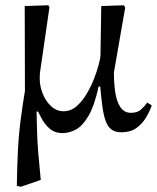

<svg xmlns="http://www.w3.org/2000/svg" viewBox="-20 -493 597 730"><path d="M218 13Q187 13 167.5 -5Q148 -23 137 -45Q126 -67 119 -78H75L74 -470L164 -473L168 -465L132 -217Q132 -217 131.5 -210.5Q131 -204 131 -195Q131 -165 142.5 -136.5Q154 -108 174.5 -89Q195 -70 222 -70Q249 -70 271 -89Q293 -108 310 -137Q327 -166 338.5 -196Q350 -226 356 -250Q362 -274 362 -281L365 -470L451 -473L456 -464L413 -217Q413 -179 418 -143.5Q423 -108 437.5 -86Q452 -64 478 -64Q502 -64 515.5 -76Q529 -88 540 -103L557 -92Q549 -69 534.5 -45Q520 -21 497.5 -5.5Q475 10 442 10Q418 10 404 -0.5Q390 -11 382 -32.5Q374 -54 369.5 -87Q365 -120 361 -164H355Q339 -91 316.5 -52.5Q294 -14 268.5 -0.5Q243 13 218 13ZM135 191 60 217 44 214Q45 141 48 81.5Q51 22 58.5 -37Q66 -96 78 -167L140 -69H119Q120 -29 121 8.5Q122 46 125.5 89Q129 132 135 191Z"/></svg>

Font: STIX Two Text
Style: Regular
Weight: 400
Designer: Ross Mills, John Hudson & Paul Hanslow, Tiro Typeworks Ltd; with prior portions MicroPress Inc., and Coen Hoffman.
Foundry: Tiro Typeworks Ltd
Version: Version 2.13 b171